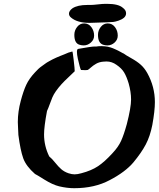

<svg xmlns="http://www.w3.org/2000/svg" viewBox="-20 -991 839 1015"><path d="M458 -964.8Q472.7 -964.8 497.6 -967.8Q522.5 -970.7 538.1 -970.7H545.9Q605.5 -970.7 628.9 -950.2Q646.5 -937.5 646.5 -920.9Q646.5 -907.2 635.7 -897.5Q624 -887.7 606.4 -881.8Q588.9 -876 579.1 -875Q569.3 -874 543 -873Q516.6 -872.1 514.6 -872.1Q505.9 -872.1 485.4 -871.1Q464.8 -870.1 454.1 -870.1Q388.7 -870.1 356.4 -897.5Q344.7 -906.2 344.7 -918.9Q344.7 -933.6 363.3 -947.3Q390.6 -964.8 441.4 -964.8ZM362.3 -718.8Q364.3 -718.8 369.6 -672.9Q375 -627 375 -614.3Q361.3 -600.6 340.8 -581.5Q320.3 -562.5 305.2 -545.9Q290 -529.3 275.4 -508.8Q263.7 -492.2 256.8 -476.1Q250 -460 242.7 -439.5Q235.4 -418.9 228.5 -404.3Q212.9 -321.3 212.9 -280.3Q212.9 -219.7 240.2 -164.1Q254.9 -152.3 271.5 -131.3Q288.1 -110.4 303.7 -96.7Q319.3 -83 341.8 -75.2Q359.4 -69.3 374 -69.3Q389.6 -69.3 410.2 -75.2Q462.9 -88.9 498 -112.3Q533.2 -135.7 574.2 -180.7Q605.5 -213.9 620.1 -246.1Q634.8 -278.3 650.4 -335Q672.9 -422.9 672.9 -464.8Q672.9 -504.9 660.2 -549.8Q649.4 -585.9 636.2 -607.9Q623 -629.9 595.7 -648.4Q571.3 -666 543 -666Q531.2 -666 525.4 -665Q503.9 -663.1 487.8 -653.8Q471.7 -644.5 460 -633.8Q448.2 -623 443.4 -621.1Q438.5 -620.1 431.6 -620.1Q427.7 -620.1 420.4 -620.6Q413.1 -621.1 408.2 -621.1Q406.2 -623 401.4 -640.1Q396.5 -657.2 391.6 -680.2Q386.7 -703.1 386.7 -716.8Q386.7 -730.5 392.6 -732.4Q463.9 -745.1 479.5 -745.1H489.3Q500 -747.1 517.6 -747.1Q526.4 -747.1 534.7 -746.1Q543 -745.1 549.3 -744.1Q555.7 -743.2 564.5 -740.2Q573.2 -737.3 577.1 -735.8Q581.1 -734.4 591.3 -729.5Q601.6 -724.6 604 -723.6Q606.4 -722.7 617.7 -716.3Q628.9 -710 630.9 -709H631.8Q632.8 -708 633.8 -708Q643.6 -700.2 674.3 -683.1Q705.1 -666 724.6 -648.4Q744.1 -630.9 758.8 -604.5Q798.8 -532.2 798.8 -451.2Q798.8 -405.3 785.2 -330.1Q773.4 -270.5 750.5 -227.1Q727.5 -183.6 685.5 -132.8Q642.6 -82 560.5 -39.1Q480.5 3.9 372.1 3.9Q335 3.9 293 -5.9Q257.8 -14.6 214.8 -41.5Q171.9 -68.4 165 -71.3Q118.2 -112.3 103 -153.8Q87.9 -195.3 77.1 -278.3V-280.3Q77.1 -285.2 75.7 -309.6Q74.2 -334 74.2 -345.7Q74.2 -400.4 89.8 -458Q103.5 -509.8 118.7 -542.5Q133.8 -575.2 165 -608.4Q173.8 -618.2 182.6 -626.5Q191.4 -634.8 202.1 -642.1Q212.9 -649.4 219.7 -654.8Q226.6 -660.2 239.3 -667Q252 -673.8 257.3 -676.8Q262.7 -679.7 277.8 -686.5Q293 -693.4 297.4 -694.8Q301.8 -696.3 319.8 -703.6Q337.9 -710.9 341.8 -712.9Q348.6 -714.8 362.3 -718.8ZM477.5 -802.7Q477.5 -781.2 460.4 -766.1Q443.4 -751 422.9 -751Q412.1 -751 402.3 -753.9Q373 -760.7 373 -806.6Q373 -830.1 387.7 -848.6Q402.3 -867.2 424.8 -867.2Q448.2 -867.2 462.9 -847.7Q477.5 -828.1 477.5 -802.7ZM602.5 -802.7Q602.5 -781.2 585.9 -766.1Q569.3 -751 547.9 -751Q537.1 -751 527.3 -753.9Q498 -761.7 498 -806.6Q498 -830.1 512.7 -848.6Q527.3 -867.2 549.8 -867.2Q573.2 -867.2 587.9 -847.7Q602.5 -828.1 602.5 -802.7Z"/></svg>

Font: Essays1743
Style: BoldItalic
Weight: 700
Italic angle: -10°
Designer: Based on the typeface in a 1743 English translation of the essays of Montaigne.  PostScript/TrueType font designed by Jo
Version: Version 002.100